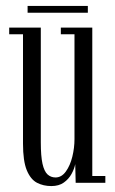

<svg xmlns="http://www.w3.org/2000/svg" viewBox="-20 -616 386 647"><path d="M153 11Q126 11 104.5 -0.2Q83 -11.5 70.2 -42.5Q57.5 -73.5 57.5 -132V-500.5H11V-523H117.5V-136.5Q117.5 -90 123.2 -64.2Q129 -38.5 140.2 -28.2Q151.5 -18 167 -18Q187.5 -18 202 -38.2Q216.5 -58.5 223.8 -88.2Q231 -118 231 -147V-500.5H185V-523H291V-23H335V0H235L233.5 -63Q230.5 -47 221 -29.8Q211.5 -12.5 195 -0.8Q178.5 11 153 11ZM73 -573V-596H276V-573Z"/></svg>

Font: Imbue 48pt Light
Style: Regular
Weight: 300
Designer: Tyler Finck
Foundry: Etcetera Type Company
Version: Version 1.102